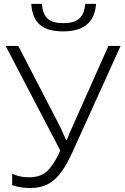

<svg xmlns="http://www.w3.org/2000/svg" viewBox="-20 -948 635 978"><path d="M414.1 -928.2C408.7 -856 371.1 -830.1 303.2 -830.1C231 -830.1 200.2 -856 192.9 -928.2H139.2C145.5 -832 195.8 -788.1 301.8 -788.1C407.2 -788.1 462.9 -835 469.2 -928.2ZM594.2 -713.9H532.2L344.2 -292C335.4 -273.4 327.1 -253.9 319.8 -233.9H316.9C307.6 -255.4 299.3 -273.4 290 -294.9L73.2 -713.9H8.8L287.1 -181.2C267.1 -135.7 245.6 -101.6 223.1 -79.1C200.2 -56.2 168.5 -44.9 127.9 -44.9C94.7 -44.9 65.9 -51.3 42 -63V-4.9C64.9 2.9 93.8 9.8 130.9 9.8C169.4 9.8 202.1 2.4 228 -12.2C280.3 -41.5 313 -96.7 348.1 -170.9Z"/></svg>

Font: Noto Reveo Sans
Style: Regular
Weight: 300
Designer: Monotype Design Team
Foundry: Monotype Imaging Inc.
Version: Version 2.007